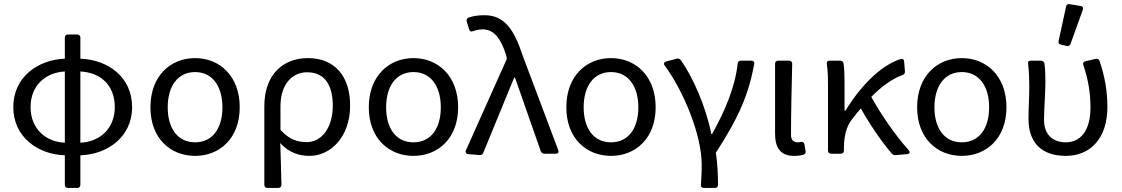

<svg xmlns="http://www.w3.org/2000/svg" viewBox="-20 -763 5570 953"><path d="M635.7 -231.4C635.7 -382.8 513.7 -466.8 378.9 -471.7V-576.2C378.9 -585.9 373 -591.8 363.3 -591.8H317.4C307.6 -591.8 301.8 -585.9 301.8 -576.2V-471.7C169.9 -466.8 45.9 -381.8 45.9 -231.4C45.9 -82 169.9 3.9 301.8 7.8V154.3C301.8 164.1 307.6 169.9 317.4 169.9H363.3C373 169.9 378.9 164.1 378.9 154.3V7.8C510.7 3.9 635.7 -81.1 635.7 -231.4ZM378.9 -54.7V-408.2C478.5 -403.3 549.8 -340.8 549.8 -231.4C549.8 -123 473.6 -58.6 378.9 -54.7ZM131.8 -231.4C131.8 -340.8 208 -403.3 301.8 -408.2V-54.7C208 -58.6 131.8 -123 131.8 -231.4Z M726.6 -230.5C726.6 -76.2 826.2 10.7 948.2 10.7C1070.3 10.7 1169.9 -76.2 1169.9 -230.5C1169.9 -385.7 1070.3 -474.6 948.2 -474.6C826.2 -474.6 726.6 -385.7 726.6 -230.5ZM1084 -230.5C1084 -125 1034.2 -56.6 948.2 -56.6C862.3 -56.6 812.5 -125 812.5 -230.5C812.5 -335 862.3 -405.3 948.2 -405.3C1034.2 -405.3 1084 -335 1084 -230.5Z M1292 -235.4V154.3C1292 164.1 1297.9 169.9 1307.6 169.9H1361.3C1371.1 169.9 1377 164.1 1377 154.3C1375 81.1 1374 23.4 1371.1 -52.7C1415 -4.9 1464.8 10.7 1516.6 10.7C1619.1 10.7 1717.8 -81.1 1717.8 -239.3C1717.8 -383.8 1642.6 -474.6 1507.8 -474.6C1388.7 -474.6 1292 -396.5 1292 -235.4ZM1631.8 -238.3C1631.8 -125 1573.2 -57.6 1502.9 -57.6C1460.9 -57.6 1417 -68.4 1372.1 -118.2V-235.4C1372.1 -348.6 1433.6 -404.3 1503.9 -404.3C1593.8 -404.3 1631.8 -337.9 1631.8 -238.3Z M1810.5 -230.5C1810.5 -76.2 1910.2 10.7 2032.2 10.7C2154.3 10.7 2253.9 -76.2 2253.9 -230.5C2253.9 -385.7 2154.3 -474.6 2032.2 -474.6C1910.2 -474.6 1810.5 -385.7 1810.5 -230.5ZM2168 -230.5C2168 -125 2118.2 -56.6 2032.2 -56.6C1946.3 -56.6 1896.5 -125 1896.5 -230.5C1896.5 -335 1946.3 -405.3 2032.2 -405.3C2118.2 -405.3 2168 -335 2168 -230.5Z M2303.7 2 2360.4 6.8C2369.1 7.8 2376 2.9 2378.9 -4.9L2532.2 -377.9H2536.1L2664.1 -12.7C2667 -4.9 2673.8 0 2682.6 0H2738.3C2750 0 2754.9 -5.9 2751 -17.6L2574.2 -487.3C2531.2 -620.1 2481.4 -687.5 2384.8 -687.5C2348.6 -687.5 2326.2 -682.6 2305.7 -675.8C2296.9 -671.9 2293.9 -664.1 2296.9 -655.3L2308.6 -617.2C2311.5 -606.4 2318.4 -604.5 2328.1 -608.4C2341.8 -613.3 2356.4 -617.2 2376 -617.2C2430.7 -617.2 2464.8 -574.2 2491.2 -492.2L2496.1 -471.7L2293 -17.6C2288.1 -7.8 2293 1 2303.7 2Z M2791 -230.5C2791 -76.2 2890.6 10.7 3012.7 10.7C3134.8 10.7 3234.4 -76.2 3234.4 -230.5C3234.4 -385.7 3134.8 -474.6 3012.7 -474.6C2890.6 -474.6 2791 -385.7 2791 -230.5ZM3148.4 -230.5C3148.4 -125 3098.6 -56.6 3012.7 -56.6C2926.8 -56.6 2877 -125 2877 -230.5C2877 -335 2926.8 -405.3 3012.7 -405.3C3098.6 -405.3 3148.4 -335 3148.4 -230.5Z M3462.9 53.7C3462.9 99.6 3460.9 122.1 3459 156.2C3458 165 3464.8 169.9 3474.6 169.9H3528.3C3538.1 169.9 3543.9 164.1 3543.9 154.3C3543.9 104.5 3541 44.9 3533.2 -4.9C3649.4 -183.6 3696.3 -296.9 3723.6 -445.3C3725.6 -456.1 3719.7 -461.9 3709 -461.9H3657.2C3647.5 -461.9 3642.6 -457 3641.6 -447.3C3627.9 -325.2 3575.2 -207 3514.6 -97.7H3510.7C3483.4 -235.4 3418 -382.8 3359.4 -463.9C3354.5 -471.7 3346.7 -473.6 3338.9 -471.7L3287.1 -458C3276.4 -455.1 3272.5 -447.3 3279.3 -437.5C3374 -309.6 3462.9 -91.8 3462.9 53.7Z M3827.1 -99.6C3827.1 -29.3 3853.5 10.7 3921.9 10.7C3941.4 10.7 3956.1 8.8 3967.8 4.9C3976.6 2 3980.5 -4.9 3978.5 -13.7L3972.7 -46.9C3970.7 -56.6 3963.9 -60.5 3954.1 -58.6C3949.2 -56.6 3944.3 -56.6 3940.4 -56.6C3918.9 -56.6 3906.2 -67.4 3906.2 -93.8C3906.2 -197.3 3909.2 -327.1 3912.1 -446.3C3912.1 -456.1 3906.2 -461.9 3896.5 -461.9H3842.8C3833 -461.9 3827.1 -456.1 3827.1 -446.3Z M4490.2 -17.6C4422.9 -92.8 4350.6 -198.2 4304.7 -282.2C4359.4 -337.9 4411.1 -373 4460 -390.6C4468.8 -394.5 4472.7 -400.4 4471.7 -409.2L4467.8 -457C4466.8 -468.8 4460 -473.6 4449.2 -469.7C4349.6 -437.5 4249 -333 4176.8 -213.9H4171.9V-353.5C4171.9 -387.7 4170.9 -422.9 4167 -448.2C4165 -457 4158.2 -461.9 4149.4 -461.9H4098.6C4087.9 -461.9 4082 -456.1 4084 -445.3C4089.8 -408.2 4089.8 -366.2 4089.8 -335V-15.6C4089.8 -5.9 4095.7 0 4105.5 0H4153.3C4163.1 0 4168.9 -5.9 4168.9 -15.6V-24.4C4168.9 -85 4179.7 -133.8 4209 -170.9C4223.6 -190.4 4238.3 -208 4252.9 -224.6C4297.9 -144.5 4356.4 -58.6 4406.2 -1C4412.1 4.9 4418 7.8 4425.8 6.8L4482.4 2C4495.1 1 4499 -7.8 4490.2 -17.6Z M4532.2 -230.5C4532.2 -76.2 4631.8 10.7 4753.9 10.7C4876 10.7 4975.6 -76.2 4975.6 -230.5C4975.6 -385.7 4876 -474.6 4753.9 -474.6C4631.8 -474.6 4532.2 -385.7 4532.2 -230.5ZM4889.6 -230.5C4889.6 -125 4839.8 -56.6 4753.9 -56.6C4668 -56.6 4618.2 -125 4618.2 -230.5C4618.2 -335 4668 -405.3 4753.9 -405.3C4839.8 -405.3 4889.6 -335 4889.6 -230.5Z M5271.5 -730.5 5234.4 -559.6C5232.4 -548.8 5237.3 -543 5247.1 -541L5274.4 -535.2C5283.2 -533.2 5291 -536.1 5293.9 -545.9L5354.5 -713.9C5358.4 -724.6 5354.5 -731.4 5343.8 -733.4L5289.1 -742.2C5279.3 -744.1 5273.4 -740.2 5271.5 -730.5ZM5085 -172.9C5085 -51.8 5153.3 10.7 5269.5 10.7C5391.6 10.7 5476.6 -75.2 5476.6 -232.4C5476.6 -308.6 5463.9 -384.8 5437.5 -460.9C5434.6 -469.7 5426.8 -472.7 5418 -470.7L5367.2 -459C5357.4 -456.1 5353.5 -449.2 5357.4 -439.5C5383.8 -361.3 5392.6 -293.9 5392.6 -229.5C5392.6 -111.3 5340.8 -56.6 5270.5 -56.6C5212.9 -56.6 5162.1 -87.9 5162.1 -168C5162.1 -225.6 5168.9 -302.7 5168.9 -353.5C5168.9 -388.7 5168 -419.9 5164.1 -448.2C5162.1 -457 5155.3 -461.9 5146.5 -461.9H5096.7C5085.9 -461.9 5081.1 -456.1 5083 -445.3C5087.9 -404.3 5088.9 -367.2 5088.9 -335C5088.9 -280.3 5085 -226.6 5085 -172.9Z"/></svg>

Font: Ed Sans Neue
Style: Regular
Weight: 400
Designer: Stephen Hutchings
Version: Version 1.004;PS 001.004;hotconv 1.0.88;makeotf.lib2.5.64775